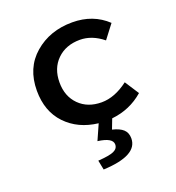

<svg xmlns="http://www.w3.org/2000/svg" viewBox="-133 -609 867 948"><g transform="rotate(-20 300.0 -135.0)"><path d="M250 233 240 183Q300 179 323 168.5Q346 158 346 136Q346 101 269 91L305 10Q201 -2 137 -69Q73 -136 73 -245Q73 -364 153.5 -433.5Q234 -503 352 -503Q461 -503 534 -434L479 -362Q421 -409 358 -409Q284 -409 238 -364Q192 -319 192 -245Q192 -172 237 -127Q282 -82 355 -82Q424 -82 495 -136L543 -62Q472 0 376 10L356 62Q394 71 412.5 88Q431 105 431 135Q431 225 250 233Z"/></g></svg>

Font: TypoPRO Source Code Pro
Style: Regular
Weight: 600
Monospace: yes
Designer: Paul D. Hunt, Teo Tuominen
Foundry: Adobe Systems Incorporated
Version: Version 2.010;PS 1.0;hotconv 1.0.84;makeotf.lib2.5.63406